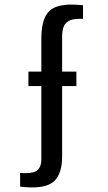

<svg xmlns="http://www.w3.org/2000/svg" viewBox="-20 -735 475 848"><path d="M68.8 89.4V28.8Q75.2 29.3 81.1 29.5Q86.9 29.8 92.3 29.8Q132.8 29.8 147.7 14.4Q162.6 -1 162.6 -30.8V-355H105.5V-418.9H162.6V-564Q162.6 -643.6 191.2 -679.2Q219.7 -714.8 295.9 -714.8Q318.8 -714.8 346.7 -711.9V-651.4Q342.8 -651.9 339.4 -651.9Q335.9 -651.9 332 -651.9Q298.3 -651.9 281.7 -641.4Q265.1 -630.9 259.8 -613.3Q254.4 -595.7 254.4 -574.7V-418.9H317.4V-355H254.4V-44.4Q254.4 24.9 225.3 58.8Q196.3 92.8 122.6 92.8Q110.4 92.8 96.9 92Q83.5 91.3 68.8 89.4Z"/></svg>

Font: Monda
Style: Regular
Weight: 400
Designer: Vernon Adams
Foundry: Vernon Adams
Version: Version 2.100; ttfautohint (v1.8.3)